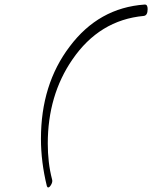

<svg xmlns="http://www.w3.org/2000/svg" viewBox="-20 -631 669 844"><path d="M192 193Q188 193 186 187Q173 134 166.5 82Q160 30 160 -21Q160 -260 286 -426Q414 -597 616 -611H617Q629 -611 629 -591Q629 -563 612 -561Q417 -543 298 -369Q190 -212 190 0Q190 41 194.5 80.5Q199 120 209 158Q212 168 205 180.5Q198 193 192 193Z"/></svg>

Font: Whisper
Style: Regular
Weight: 400
Designer: Robert E. Leuschke
Foundry: Robert E. Leuschke
Version: Version 1.010; ttfautohint (v1.8.4.7-5d5b)